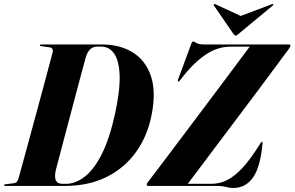

<svg xmlns="http://www.w3.org/2000/svg" viewBox="-36 -920 1458 950"><path d="M-16 -3.5Q-16 -7.5 -9.5 -8L31.5 -13.5Q42.5 -14.5 47.8 -21Q53 -27.5 56 -38.5Q62.5 -62 76.2 -112Q90 -162 107.5 -226.8Q125 -291.5 143.8 -360.2Q162.5 -429 179.2 -491.2Q196 -553.5 208 -599Q220 -644.5 224.5 -661Q229.5 -683 208.5 -686L168.5 -691.5Q161 -692 161 -696Q161 -700 167.5 -700H469Q556.5 -700 620 -661.2Q683.5 -622.5 710.2 -545Q737 -467.5 714 -351Q693.5 -246 636.5 -167Q579.5 -88 490.5 -44Q401.5 0 284.5 0H-10Q-16 0 -16 -3.5ZM291.5 -10.5Q336 -10.5 381.5 -44.5Q427 -78.5 466.5 -155.2Q506 -232 534 -360.5Q559 -477.5 555.8 -550Q552.5 -622.5 528 -656Q503.5 -689.5 464 -689.5H443.5Q425 -689.5 410.2 -676Q395.5 -662.5 387.5 -633Q381.5 -612 370 -568.8Q358.5 -525.5 343.5 -469.5Q328.5 -413.5 312.8 -353.5Q297 -293.5 282.2 -238.2Q267.5 -183 256.8 -141.5Q246 -100 241 -82Q223.5 -10.5 272 -10.5ZM1043 0H698.5Q690 0 690 -6.5Q690 -11.5 696 -19.5Q707.5 -34 737 -73Q766.5 -112 808 -167Q849.5 -222 896.8 -285Q944 -348 991.8 -411.5Q1039.5 -475 1081.8 -531.5Q1124 -588 1155 -629.5Q1186 -671 1199.5 -689H1102.5Q1037.5 -689 976 -645.8Q914.5 -602.5 856 -524Q849.5 -515 845.5 -517Q842 -519 846 -529L910.5 -703.5Q915 -715 918.5 -715Q923.5 -715 935.5 -707.5Q947.5 -700 973.5 -700H1391.5Q1401.5 -700 1401.5 -694.5Q1401 -690 1396 -682Q1367 -643 1323.8 -584.5Q1280.5 -526 1229.8 -458.2Q1179 -390.5 1126.8 -321.2Q1074.5 -252 1027.8 -189.5Q981 -127 945.5 -80Q910 -33 893 -10.5H1011Q1049.5 -10.5 1086.8 -28.5Q1124 -46.5 1164.5 -90.2Q1205 -134 1252.5 -211Q1257.5 -218.5 1260 -218.5Q1264 -218.5 1263 -210.5Q1252.5 -93.5 1216 -41.8Q1179.5 10 1118.5 10Q1099.5 10 1082 5Q1064.5 0 1043 0ZM1143.5 -751.5Q1135 -744 1130 -744Q1124.5 -744 1119.5 -751.5L1022.5 -892.5Q1019.5 -897 1023.5 -899.5Q1026 -901.5 1031 -898.5L1155 -841L1307.5 -898.5Q1314 -901.5 1316 -899.5Q1318 -896.5 1313.5 -892.5Z"/></svg>

Font: Fraunces 144pt S000
Style: Bold Italic
Weight: 700
Italic angle: -16°
Version: Version 1.000; ttfautohint (v1.8.3)